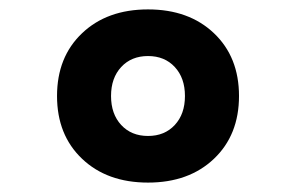

<svg xmlns="http://www.w3.org/2000/svg" viewBox="-20 -723 626 406"><path d="M293 -336.9Q206.5 -336.9 153.6 -387.2Q100.6 -437.5 100.6 -520Q100.6 -602.5 153.6 -652.8Q206.5 -703.1 293 -703.1Q379.4 -703.1 432.4 -652.8Q485.4 -602.5 485.4 -520Q485.4 -437.5 432.4 -387.2Q379.4 -336.9 293 -336.9ZM293 -435.5Q328.1 -435.5 349.6 -458.7Q371.1 -481.9 371.1 -520Q371.1 -558.1 349.6 -581.3Q328.1 -604.5 293 -604.5Q257.8 -604.5 236.3 -581.3Q214.8 -558.1 214.8 -520Q214.8 -481.9 236.3 -458.7Q257.8 -435.5 293 -435.5Z"/></svg>

Font: Cascadia Mono
Style: Bold
Weight: 700
Monospace: yes
Designer: Aaron Bell
Foundry: Saja Typeworks
Version: Version 2404.023; ttfautohint (v1.8.4)